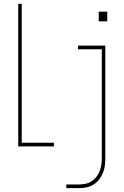

<svg xmlns="http://www.w3.org/2000/svg" viewBox="-20 -755 640 990"><path d="M74 0V-735H92V-19H258V0ZM489 -645V-695H533V-645ZM322 215V196H388Q405 196 421.5 192.5Q438 189 452.5 179.5Q467 170 477.5 156.5Q488 143 494 127Q500 111 502.5 94Q505 77 505 60V-501H382V-520H523V60Q523 80 520.5 99.5Q518 119 510.5 137Q503 155 491 170.5Q479 186 462.5 196.5Q446 207 426.5 211Q407 215 388 215Z"/></svg>

Font: Iosevka SS04 Thin Extended
Style: Regular
Weight: 100
Width: 7
Monospace: yes
Designer: Belleve Invis
Foundry: Belleve Invis
Version: Version 19.0.0; ttfautohint (v1.8.4)